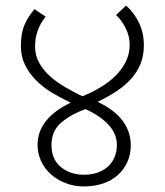

<svg xmlns="http://www.w3.org/2000/svg" viewBox="-20 -662 592 690"><path d="M497 -499Q497 -462 485 -432.5Q473 -403 451 -378.5Q429 -354 398.5 -334Q368 -314 331 -296Q392 -267 421 -227.5Q450 -188 450 -140Q450 -107 437.5 -79.5Q425 -52 403 -32.5Q381 -13 350 -2.5Q319 8 282 8Q246 8 215.5 -4Q185 -16 162.5 -36Q140 -56 127.5 -83.5Q115 -111 115 -141Q115 -236 234 -293Q200 -309 167.5 -328.5Q135 -348 110 -373Q85 -398 70 -428.5Q55 -459 55 -497Q55 -542 68 -572.5Q81 -603 104 -629L144 -602Q106 -555 106 -495Q106 -462 121.5 -435Q137 -408 161.5 -386.5Q186 -365 216.5 -347.5Q247 -330 276 -316Q309 -329 340 -347.5Q371 -366 394.5 -389Q418 -412 432 -440Q446 -468 446 -501Q446 -533 431 -562Q416 -591 397 -608L433 -642Q460 -619 478.5 -582Q497 -545 497 -499ZM400 -142Q400 -181 370 -213.5Q340 -246 287 -270Q233 -250 199 -220.5Q165 -191 165 -141Q165 -89 199 -61.5Q233 -34 282 -34Q306 -34 327 -40.5Q348 -47 364.5 -60.5Q381 -74 390.5 -94.5Q400 -115 400 -142Z"/></svg>

Font: Ek Mukta ExtraLight
Style: Regular
Weight: 275
Designer: Girish Dalvi and Yashodeep Gholap
Foundry: Ek Type
Version: Version 2.538;PS 1.002;hotconv 16.6.51;makeotf.lib2.5.65220;